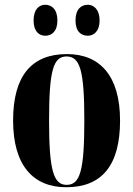

<svg xmlns="http://www.w3.org/2000/svg" viewBox="-20 -776 559 806"><path d="M349 -626C372 -626 398 -643 398 -690C398 -738 372 -756 349 -756C321 -756 297 -738 297 -690C297 -643 321 -626 349 -626ZM170 -626C196 -626 221 -643 221 -690C221 -738 196 -756 170 -756C145 -756 121 -738 121 -690C121 -643 145 -626 170 -626ZM258 10C407 10 484 -81 484 -270C484 -457 400 -549 261 -549C112 -549 35 -457 35 -270C35 -82 119 10 258 10ZM260 0C205 0 186 -59 186 -270C186 -481 204 -539 259 -539C316 -539 334 -481 334 -270C334 -59 316 0 260 0Z"/></svg>

Font: Noto Serif Display ExtraCondensed ExtraBold
Style: Regular
Weight: 800
Width: 2
Designer: Monotype Design Team
Foundry: Monotype Imaging Inc.
Version: Version 2.009